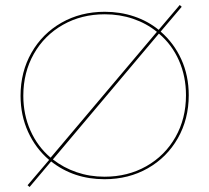

<svg xmlns="http://www.w3.org/2000/svg" viewBox="-20 -710 835 766"><path d="M733 -330Q733 -235 689.5 -158.5Q646 -82 569.5 -38.5Q493 5 397 5Q274 5 184 -66L98 36L90 29L176 -72Q122 -118 92 -184Q62 -250 62 -328Q62 -423 105.5 -499.5Q149 -576 225.5 -619.5Q302 -663 398 -663Q460 -663 515 -644.5Q570 -626 613 -591L697 -690L705 -683L621 -584Q674 -538 703.5 -473Q733 -408 733 -330ZM182 -81 606 -583Q564 -617 511 -635Q458 -653 398 -653Q305 -653 231 -611Q157 -569 115 -495Q73 -421 73 -328Q73 -253 101.5 -189Q130 -125 182 -81ZM722 -330Q722 -405 694 -468.5Q666 -532 614 -576L191 -74Q233 -41 285.5 -23Q338 -5 397 -5Q490 -5 564 -47Q638 -89 680 -163Q722 -237 722 -330Z"/></svg>

Font: Ysabeau SC Hairline
Style: Regular
Weight: 100
Designer: Christian Thalmann (Catharsis Fonts)
Version: Version 0.003